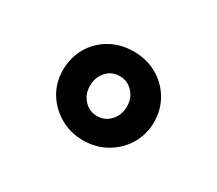

<svg xmlns="http://www.w3.org/2000/svg" viewBox="-71 -852 674 596"><g transform="rotate(30 266.0 -554.0)"><path d="M266 -395Q220 -395 183 -416.5Q146 -438 124.5 -473.5Q103 -509 103 -553Q103 -598 124 -634.5Q145 -671 182 -692Q219 -713 266 -713Q313 -713 350 -691.5Q387 -670 408 -634Q429 -598 429 -554Q429 -510 407.5 -474Q386 -438 349 -416.5Q312 -395 266 -395ZM266 -482Q294 -482 313 -503Q332 -524 332 -554Q332 -584 313 -604.5Q294 -625 266 -625Q237 -625 218.5 -604Q200 -583 200 -553Q200 -523 219 -502.5Q238 -482 266 -482Z"/></g></svg>

Font: Readex Pro SemiBold
Style: Regular
Weight: 600
Designer: Bonnie Shaver-Troup, Thomas Jockin
Foundry: Lexend
Version: Version 1.204; ttfautohint (v1.8.4.7-5d5b)